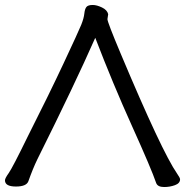

<svg xmlns="http://www.w3.org/2000/svg" viewBox="-27 -737 744 772"><path d="M633 15Q607 15 601 -1Q582 -57 504.5 -228.5Q427 -400 356 -585Q274 -399 123 -96Q105 -59 87 -8Q79 13 37 13Q-7 13 -7 -12Q-7 -20 8 -41Q23 -62 85 -189Q169 -355 229 -483Q289 -611 299.5 -637Q310 -663 312 -682Q314 -701 320.5 -709Q327 -717 346 -717Q362 -717 383 -707Q404 -697 408 -680L405 -660Q405 -648 458 -522Q624 -127 685 -39Q697 -22 697 -16Q697 0 676.5 7.5Q656 15 633 15Z"/></svg>

Font: LXGW WenKai Lite Medium
Style: Regular
Weight: 500
Designer: LXGW / Fontworks Inc.
Foundry: LXGW / Fontworks Inc.
Version: Version 1.511; March 25, 2025